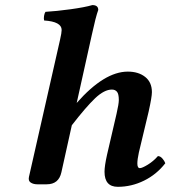

<svg xmlns="http://www.w3.org/2000/svg" viewBox="-20 -718 664 748"><path d="M259.8 -230 219.2 -46.9Q209 0 162.1 0H125Q110.4 0 99.9 -6.6Q89.4 -13.2 92.8 -28.8L213.9 -563Q220.2 -590.8 220.2 -601.1Q220.2 -633.8 151.9 -638.2Q149.9 -645.5 151.6 -656Q153.3 -666.5 157.2 -671.9Q199.2 -674.3 254.6 -681.9Q310.1 -689.5 339.8 -698.2Q362.8 -698.2 362.8 -679.2Q353 -652.8 337.9 -583L278.8 -316.9Q386.2 -439 478 -439Q519.5 -439 545.7 -418.2Q571.8 -397.5 571.8 -358.9Q571.8 -340.3 559.1 -283.2L521 -124Q515.1 -96.7 515.1 -81.1Q515.1 -63 524.9 -63Q533.7 -63 555.7 -76.4Q577.6 -89.8 595.2 -109.9Q604.5 -109.9 612.8 -100.3Q621.1 -90.8 624 -82Q589.8 -38.1 541 -14.2Q492.2 9.8 439 9.8Q387.2 9.8 387.2 -48.8Q387.2 -71.3 397 -115.2L434.1 -274.9Q442.9 -313.5 442.9 -328.1Q442.9 -352.5 435.5 -360.8Q428.2 -369.1 416 -369.1Q386.2 -369.1 350.3 -335Q314.5 -300.8 259.8 -230Z"/></svg>

Font: Common Serif
Style: Bold Italic
Weight: 700
Italic angle: -12°
Designer: Philipp H. Poll, Khaled Hosny
Foundry: Stefan Peev, Context Ltd.
Version: Version 1.026